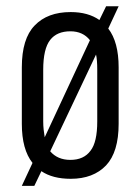

<svg xmlns="http://www.w3.org/2000/svg" viewBox="-20 -564 448 614"><path d="M326.2 -472.7Q359.4 -429.7 359.4 -348.6V-168Q359.4 -78.1 319.3 -35.2Q278.3 7.8 206.1 7.8Q148.4 7.8 112.3 -16.6L89.8 30.3H49.8L84 -43Q49.8 -85.9 49.8 -168V-348.6Q49.8 -440.4 90.8 -482.4Q131.8 -525.4 206.1 -525.4Q261.7 -525.4 297.9 -500L319.3 -543.9H359.4ZM123 -125 267.6 -435.5Q245.1 -463.9 205.1 -463.9Q162.1 -463.9 140.6 -436.5Q118.2 -408.2 118.2 -340.8V-175.8Q118.2 -162.1 119.6 -149.4Q121.1 -136.7 123 -125ZM287.1 -389.6 140.6 -80.1Q164.1 -52.7 205.1 -52.7Q248 -52.7 269.5 -82Q291 -109.4 291 -175.8V-340.8Q291 -373 287.1 -389.6Z"/></svg>

Font: Dinish Condensed
Style: Regular
Weight: 400
Width: 3
Designer: Bert Driehuis
Foundry: Playbeing
Version: Version 3.006; git-39231f3c-release